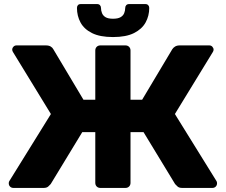

<svg xmlns="http://www.w3.org/2000/svg" viewBox="-20 -923 1109 943"><path d="M46 0Q36 0 29.5 -6.5Q23 -13 23 -23Q23 -30 26 -34L230 -363L44 -667Q40 -673 40 -679Q40 -687 46 -693.5Q52 -700 61 -700H205Q220 -700 229 -694.5Q238 -689 242 -681L390 -433H448V-675Q448 -686 455 -693Q462 -700 473 -700H596Q607 -700 614 -693Q621 -686 621 -675V-433H678L826 -681Q831 -689 840 -694.5Q849 -700 863 -700H1008Q1017 -700 1023 -693.5Q1029 -687 1029 -679Q1029 -673 1025 -667L839 -363L1043 -34Q1046 -30 1046 -23Q1046 -13 1039.5 -6.5Q1033 0 1023 0H875Q859 0 851.5 -7.5Q844 -15 840 -19L685 -274H621V-25Q621 -14 614 -7Q607 0 596 0H473Q462 0 455 -7Q448 -14 448 -25V-274H384L229 -19Q225 -15 217.5 -7.5Q210 0 194 0ZM535 -741Q471 -741 432 -760.5Q393 -780 375.5 -812.5Q358 -845 358 -884Q358 -892 362.5 -897.5Q367 -903 377 -903H457Q466 -903 471 -897.5Q476 -892 476 -884Q476 -871 481 -858.5Q486 -846 498.5 -838.5Q511 -831 535 -831Q559 -831 572 -838.5Q585 -846 590 -858.5Q595 -871 595 -884Q595 -892 600 -897.5Q605 -903 614 -903H694Q703 -903 708 -897.5Q713 -892 713 -884Q713 -845 695 -812.5Q677 -780 638 -760.5Q599 -741 535 -741Z"/></svg>

Font: DVN-Rubik
Style: Bold
Weight: 700
Designer: Hubert and Fischer
Foundry: Hubert & Fischer
Version: Version 2.102